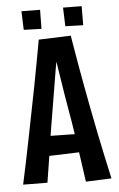

<svg xmlns="http://www.w3.org/2000/svg" viewBox="-58 -883 577 929"><g transform="rotate(-5 230.5 -418.5)"><path d="M321 5.4Q313.4 -49.2 305 -107.9Q296.6 -166.6 287.6 -227Q278.6 -287.4 268 -346.2Q260.6 -388.4 254.1 -428.7Q247.6 -469 241.9 -506.2Q236.2 -543.4 230.7 -577.1Q225.2 -610.8 220 -639.6L153.6 -699L309.6 -704.6Q315.8 -666.4 323 -624.7Q330.2 -583 337.8 -539.3Q345.4 -495.6 353.9 -451Q362.4 -406.4 370.6 -361.8Q383.4 -294.6 396.4 -230.2Q409.4 -165.8 422 -107.5Q434.6 -49.2 445.6 0.4ZM117.2 -132.8V-231.2L337.2 -227.4V-140.2ZM135.2 -5.6 17.2 -6.6Q27.6 -53.6 39.2 -109.7Q50.8 -165.8 63.3 -228.5Q75.8 -291.2 88.6 -356.2Q100.6 -415.6 112.1 -475Q123.6 -534.4 134 -591.4Q144.4 -648.4 153.6 -699L309.6 -704.6L238 -632.4Q231 -596.4 223.2 -551.4Q215.4 -506.4 207.3 -455.5Q199.2 -404.6 189.8 -350.2Q179.6 -292 170.4 -232.7Q161.2 -173.4 152.7 -116Q144.2 -58.6 135.2 -5.6ZM82.2 -843.2 172.6 -842.2 171.4 -749.8 85.4 -752.4ZM284.2 -843.2 374.6 -842.2 374 -749.8 287.4 -752.4Z"/></g></svg>

Font: Truculenta
Style: Regular
Weight: 400
Designer: Ivan Castro, Eva Sanz & Omnibus-Type Team
Foundry: Omnibus-Type
Version: Version 1.002